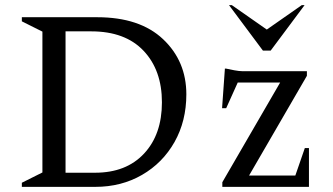

<svg xmlns="http://www.w3.org/2000/svg" viewBox="-20 -727 1297 747"><path d="M65 0V-16L145 -56V-604L65 -644V-660H358Q524 -660 614.5 -574.5Q705 -489 705 -360Q705 -256 659 -174.5Q613 -93 532.5 -46.5Q452 0 351 0ZM335 -605H235V-55H350Q471 -55 540.5 -129.5Q610 -204 610 -329Q610 -454 538.5 -529.5Q467 -605 335 -605ZM845 0V-18L1070 -406H905L860 -306H844L855 -460H860Q873 -457 892 -453.5Q911 -450 923 -450H1174V-432L949 -44H1129L1166 -151H1182V0ZM1003 -530 871 -707H882L1018 -612L1154 -707H1165L1033 -530Z"/></svg>

Font: Spectral
Style: Regular
Weight: 400
Designer: Jean-Baptiste Levee
Foundry: Production Type
Version: Version 1.002